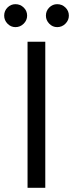

<svg xmlns="http://www.w3.org/2000/svg" viewBox="-52 -900 350 920"><path d="M80 -700V0H165V-700ZM168 -825Q168 -803 184 -786.5Q200 -770 222 -770Q245 -770 261.5 -786.5Q278 -803 278 -825Q278 -848 261.5 -864Q245 -880 222 -880Q200 -880 184 -864Q168 -848 168 -825ZM-32 -825Q-32 -803 -16 -786.5Q0 -770 22 -770Q45 -770 61.5 -786.5Q78 -803 78 -825Q78 -848 61.5 -864Q45 -880 22 -880Q0 -880 -16 -864Q-32 -848 -32 -825Z"/></svg>

Font: Glinicke Jost Regular
Style: Regular
Weight: 400
Version: Version 3.710